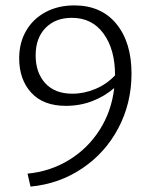

<svg xmlns="http://www.w3.org/2000/svg" viewBox="-20 -684 566 711"><path d="M467 -412Q467 -302 418.5 -210Q370 -118 284.5 -60.5Q199 -3 93 7L82 -41Q166 -49 235.5 -91.5Q305 -134 349 -203Q393 -272 403 -358Q367 -327 321.5 -309.5Q276 -292 224 -292Q140 -292 95.5 -341Q51 -390 51 -468Q51 -525 76.5 -569.5Q102 -614 148.5 -639Q195 -664 255 -664Q355 -664 411 -595.5Q467 -527 467 -412ZM406 -405V-406Q406 -501 363.5 -559.5Q321 -618 246 -618Q185 -618 148.5 -580.5Q112 -543 112 -479Q112 -415 147.5 -376Q183 -337 248 -337Q291 -337 333 -354.5Q375 -372 406 -405Z"/></svg>

Font: Ysabeau Infant Semilight
Style: Regular
Weight: 300
Designer: Christian Thalmann (Catharsis Fonts)
Version: Version 0.003